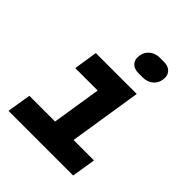

<svg xmlns="http://www.w3.org/2000/svg" viewBox="-214 -902 1029 1029"><g transform="rotate(45 300.0 -387.5)"><path d="M25 0 47 -136H242L286 -415H116L137 -550H447L382 -136H537L515 0ZM312 -705Q317 -737 340.5 -756Q364 -775 398 -775H428Q462 -775 479.5 -755.5Q497 -736 492 -704Q487 -672 463.5 -653.5Q440 -635 405 -635H376Q342 -635 324.5 -654Q307 -673 312 -705Z"/></g></svg>

Font: JetBrains Mono ExtraBold
Style: Italic
Weight: 800
Designer: Philipp Nurullin, Konstantin Bulenkov
Foundry: JetBrains
Version: Version 1.000; ttfautohint (v1.8.3)